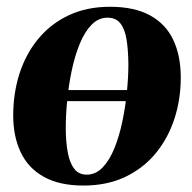

<svg xmlns="http://www.w3.org/2000/svg" viewBox="-20 -548 580 581"><path d="M369.5 -242H168.5L173 -275.5H373.5ZM313 -527.5Q386.5 -527.5 434 -501.5Q481.5 -475.5 504.2 -427.5Q527 -379.5 527 -313.5Q527 -247.5 507.8 -188.5Q488.5 -129.5 451 -84Q413.5 -38.5 358.5 -12.5Q303.5 13.5 232.5 13.5Q160 13.5 112.8 -12.8Q65.5 -39 42.8 -87Q20 -135 20 -198.5Q20 -266.5 39.2 -326Q58.5 -385.5 96.2 -431Q134 -476.5 188.5 -502Q243 -527.5 313 -527.5ZM305 -494.5Q278 -494.5 257 -473Q236 -451.5 221.2 -415.2Q206.5 -379 197.2 -335.2Q188 -291.5 183.5 -246Q179 -200.5 179 -161Q179 -120.5 184.8 -88.2Q190.5 -56 204.2 -37.8Q218 -19.5 242.5 -19.5Q269.5 -19.5 290.5 -41.2Q311.5 -63 326.2 -99.5Q341 -136 350.2 -180.2Q359.5 -224.5 364 -269.8Q368.5 -315 368.5 -354.5Q368 -397 363 -428.2Q358 -459.5 344.5 -477Q331 -494.5 305 -494.5Z"/></svg>

Font: Merriweather 120pt ExtraBold
Style: Italic
Weight: 800
Italic angle: -7.8°
Version: Version 2.101